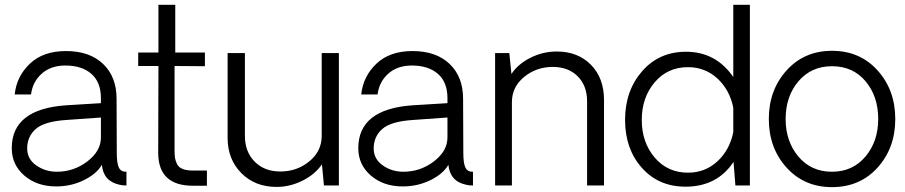

<svg xmlns="http://www.w3.org/2000/svg" viewBox="-20 -770 3756 797"><path d="M212.9 3.9Q133.8 3.9 81.3 -41Q28.8 -85.9 28.8 -154.8Q28.8 -317.9 255.9 -333L398.9 -341.8V-362.8Q398.9 -428.7 359.4 -463.4Q319.8 -498 251 -498Q190.9 -498 153.1 -464.1Q115.2 -430.2 108.9 -377.9H41Q48.8 -453.1 104 -505.6Q159.2 -558.1 253.9 -558.1Q352.1 -558.1 408 -504.6Q463.9 -451.2 463.9 -359.9L464.8 -134.8Q464.8 -90.8 473.9 -73.5Q482.9 -56.2 504.9 -57.1V0Q489.7 0 477.1 -2.9Q409.2 -17.1 402.8 -85.9Q380.9 -47.9 327.9 -22Q274.9 3.9 212.9 3.9ZM215.8 -57.1Q286.6 -57.1 342.8 -100.1Q398.9 -143.1 398.9 -199.2V-282.2L255.9 -272Q164.1 -266.1 128.4 -234.6Q92.8 -203.1 92.8 -153.8Q92.8 -109.9 130.4 -83.5Q168 -57.1 215.8 -57.1Z M780.8 1Q636.7 1 636.7 -136.2L637.7 -496.1H553.7V-551.8H637.7V-750H707.5V-551.8H830.6V-495.1L704.6 -496.1V-146Q704.6 -126 706.5 -114Q708.5 -102.1 715.1 -88.6Q721.7 -75.2 738.3 -68.6Q754.9 -62 780.8 -62H838.9V1Z M1386.7 -549.8V0H1324.7L1316.4 -87.9Q1287.6 -45.9 1235.6 -20Q1183.6 5.9 1128.4 5.9Q1038.6 5.9 981.7 -51.5Q924.8 -108.9 924.8 -198.2V-549.8H996.6V-206.1Q996.6 -140.1 1037.1 -99.1Q1077.6 -58.1 1143.6 -58.1Q1212.4 -58.1 1263.9 -100.1Q1315.4 -142.1 1315.4 -206.1V-549.8Z M1651.4 3.9Q1572.3 3.9 1519.8 -41Q1467.3 -85.9 1467.3 -154.8Q1467.3 -317.9 1694.3 -333L1837.4 -341.8V-362.8Q1837.4 -428.7 1797.9 -463.4Q1758.3 -498 1689.5 -498Q1629.4 -498 1591.6 -464.1Q1553.7 -430.2 1547.4 -377.9H1479.5Q1487.3 -453.1 1542.5 -505.6Q1597.7 -558.1 1692.4 -558.1Q1790.5 -558.1 1846.4 -504.6Q1902.3 -451.2 1902.3 -359.9L1903.3 -134.8Q1903.3 -90.8 1912.4 -73.5Q1921.4 -56.2 1943.4 -57.1V0Q1928.2 0 1915.5 -2.9Q1847.7 -17.1 1841.3 -85.9Q1819.3 -47.9 1766.4 -22Q1713.4 3.9 1651.4 3.9ZM1654.3 -57.1Q1725.1 -57.1 1781.2 -100.1Q1837.4 -143.1 1837.4 -199.2V-282.2L1694.3 -272Q1602.5 -266.1 1566.9 -234.6Q1531.2 -203.1 1531.2 -153.8Q1531.2 -109.9 1568.8 -83.5Q1606.4 -57.1 1654.3 -57.1Z M2291 -556.2Q2378.9 -556.2 2433.1 -501Q2487.3 -445.8 2487.3 -355V0H2417V-349.1Q2417 -414.1 2378.2 -453.1Q2339.4 -492.2 2274.4 -492.2Q2206.5 -492.2 2155.8 -450.7Q2105 -409.2 2105 -346.2V0H2035.2V-549.8H2094.2L2103 -462.9Q2130.9 -504.9 2182.4 -530.5Q2233.9 -556.2 2291 -556.2Z M3092.8 -750V0H3032.7L3024.9 -98.1Q2957 4.9 2825.7 4.9Q2713.9 4.9 2644.3 -73.5Q2574.7 -151.9 2574.7 -272Q2574.7 -393.1 2645.3 -474.1Q2715.8 -555.2 2827.6 -555.2Q2951.7 -555.2 3023.9 -450.2V-750ZM2835.9 -53.2Q2906.7 -53.2 2957.8 -100.1Q3008.8 -147 3023.9 -221.2V-323.2Q3008.8 -397.5 2957.8 -444.3Q2906.7 -491.2 2835.9 -491.2Q2751 -491.2 2697.5 -428.2Q2644 -365.2 2644 -272.2Q2644 -179.2 2697.5 -116.2Q2751 -53.2 2835.9 -53.2Z M3433.6 6.8Q3318.4 6.8 3244.9 -74.5Q3171.4 -155.8 3171.4 -275.9Q3171.4 -396 3244.9 -477.5Q3318.4 -559.1 3433.6 -559.1Q3549.8 -559.1 3623 -477.5Q3696.3 -396 3696.3 -275.9Q3696.3 -155.8 3623 -74.5Q3549.8 6.8 3433.6 6.8ZM3625.5 -275.9Q3625.5 -370.1 3573 -432.6Q3520.5 -495.1 3433.6 -495.1Q3347.7 -495.1 3294.4 -432.6Q3241.2 -370.1 3241.2 -275.9Q3241.2 -183.1 3294.2 -120.1Q3347.2 -57.1 3433.3 -57.1Q3519.5 -57.1 3572.5 -120.1Q3625.5 -183.1 3625.5 -275.9Z"/></svg>

Font: Oakes Grotesk
Style: Light
Weight: 300
Designer: Samuel Oakes
Foundry: Samuel Oakes
Version: Version 1.0 | wf-rip DC20170320